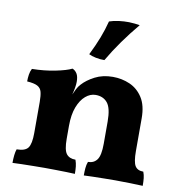

<svg xmlns="http://www.w3.org/2000/svg" viewBox="-81 -796 830 874"><g transform="rotate(10 334.0 -358.5)"><path d="M108 -208V-292Q108 -320.4 103.6 -337.7Q99.2 -355 83.8 -363.3Q68.4 -371.6 35.4 -373.8Q35.4 -389.6 37.7 -405.2Q40 -420.8 46.8 -433.6Q103.6 -434.4 154.4 -444.7Q205.2 -455 228.8 -467Q242 -461.6 250 -448.5Q258 -435.4 258 -411ZM578 -148Q578 -97.2 589.2 -79.1Q600.4 -61 627.4 -61Q632.8 -47.2 634.4 -32.2Q636 -17.2 636 3Q614 2 578.2 1Q542.4 0 509 0Q487.2 0 458.6 0.5Q430 1 404.3 1.5Q378.6 2 363.6 3Q363.6 -14.8 364.9 -30.9Q366.2 -47 371.6 -61Q398.6 -61 413.3 -81Q428 -101 428 -154.6V-256.8Q428 -319.4 408.4 -343.4Q388.8 -367.4 353.6 -367.4Q328.8 -367.4 307 -348.8Q285.2 -330.2 271.6 -294.9Q258 -259.6 258 -207.6V-148Q258 -96.8 271.5 -78.9Q285 -61 313.8 -61Q319.2 -46 320.8 -31Q322.4 -16 322.4 3Q307.8 2 283.6 1.5Q259.4 1 232.7 0.5Q206 0 183 0Q160 0 131.1 0.5Q102.2 1 75.6 1.5Q49 2 34 3Q34 -16 35.9 -33Q37.8 -50 42 -61Q81 -61 94.5 -79.5Q108 -98 108 -148V-292L258 -411Q258 -399 255.3 -383.4Q252.6 -367.8 248 -350.8Q254 -364.8 260.6 -377.6Q267.2 -390.4 277.4 -401.4Q298.6 -425 334.3 -443.5Q370 -462 416.4 -462Q458.6 -462 495.3 -445.9Q532 -429.8 555 -394Q578 -358.2 578 -299ZM364.8 -530.4Q345 -530 324.7 -534.2Q304.4 -538.4 292.2 -544.8Q315 -590.8 329.9 -629.4Q344.8 -668 354.8 -707.2Q375 -714.2 398.9 -717.2Q422.8 -720.2 445.6 -719.8Q459.4 -719.4 472.6 -718Q485.8 -716.6 495.6 -714.6Q459 -671.2 425.2 -623.8Q391.4 -576.4 364.8 -530.4Z"/></g></svg>

Font: Vollkorn
Style: Regular
Weight: 400
Designer: Friedrich Althausen
Foundry: Friedrich Althausen
Version: Version 4.104